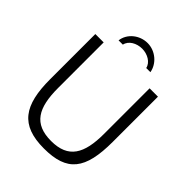

<svg xmlns="http://www.w3.org/2000/svg" viewBox="-254 -1052 1203 1203"><g transform="rotate(45 347.5 -450.5)"><path d="M70 -322C70 -91 141 13 349 13C554 13 625 -77 625 -322V-722H551V-319C551 -142 500 -52 348 -52C195 -52 144 -141 144 -319V-722H70ZM483 -797C472 -862 411 -914 342 -914C271 -914 209 -863 201 -797H239C247 -839 294 -865 343 -865C390 -865 438 -838 446 -797Z"/></g></svg>

Font: Perun Light
Style: Regular
Weight: 300
Foundry: Copyright (c) Stefan Peev, Context Ltd, 2016
Version: Version 1.089